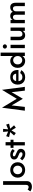

<svg xmlns="http://www.w3.org/2000/svg" viewBox="2414 -3366 1047 6178"><g transform="rotate(-90 2937.0 -276.5)"><path d="M-69 88Q-57 103 -35.5 112.5Q-14 122 11 122Q33 122 55.5 103Q78 84 78 36V-700H199V57Q199 147 146.5 187Q94 227 15 227Q-33 227 -73 209.5Q-113 192 -132 175Z M310 -230Q310 -301 342.5 -355Q375 -409 431 -439.5Q487 -470 558 -470Q628 -470 684.5 -439.5Q741 -409 773.5 -355Q806 -301 806 -230Q806 -159 773.5 -105Q741 -51 684.5 -20.5Q628 10 558 10Q487 10 431 -20.5Q375 -51 342.5 -105Q310 -159 310 -230ZM421 -230Q421 -166 460.5 -125.5Q500 -85 558 -85Q616 -85 655.5 -125.5Q695 -166 695 -230Q695 -295 655.5 -335Q616 -375 558 -375Q500 -375 460.5 -335Q421 -295 421 -230Z M930 -152Q964 -114 997.5 -94.5Q1031 -75 1066 -75Q1095 -75 1111.5 -88Q1128 -101 1128 -124Q1128 -154 1099.5 -171Q1071 -188 1025 -205Q993 -216 963 -232.5Q933 -249 913.5 -276Q894 -303 894 -345Q894 -387 915.5 -414.5Q937 -442 973 -456Q1009 -470 1052 -470Q1108 -470 1155 -446.5Q1202 -423 1230 -389L1170 -325Q1148 -351 1115.5 -368.5Q1083 -386 1050 -386Q1026 -386 1011 -376Q996 -366 996 -347Q996 -321 1025 -306Q1054 -291 1096 -275Q1134 -259 1166 -241.5Q1198 -224 1217.5 -198Q1237 -172 1237 -130Q1237 -65 1192.5 -25.5Q1148 14 1073 14Q1001 14 949 -17.5Q897 -49 867 -88Z M1269 -460H1347V-620H1453V-460H1530V-365H1453V0H1347V-365H1269Z M1747 -290 1667 -347 1776 -471 1615 -508 1645 -601 1797 -536 1782 -700H1880L1865 -536L2017 -601L2047 -508L1886 -471L1995 -347L1916 -290L1831 -431Z M2635 -426 2587 0H2465L2561 -735L2848 -260L3136 -735L3232 0H3110L3061 -426L2848 -65Z M3539 10Q3468 10 3415 -20Q3362 -50 3333 -104Q3304 -158 3304 -230Q3304 -303 3333.5 -357Q3363 -411 3417 -440.5Q3471 -470 3544 -470Q3653 -470 3713.5 -408Q3774 -346 3774 -235Q3774 -226 3773.5 -217.5Q3773 -209 3773 -205H3415Q3421 -144 3454.5 -111.5Q3488 -79 3544 -79Q3632 -79 3676 -152L3770 -115Q3697 10 3539 10ZM3543 -388Q3438 -387 3418 -280H3656Q3653 -329 3622 -358.5Q3591 -388 3543 -388Z M3843 -230Q3843 -306 3874 -359.5Q3905 -413 3956 -441.5Q4007 -470 4067 -470Q4117 -470 4157.5 -447.5Q4198 -425 4224 -383V-780H4333V0H4224V-77Q4198 -35 4157.5 -12.5Q4117 10 4067 10Q4007 10 3956 -18.5Q3905 -47 3874 -100.5Q3843 -154 3843 -230ZM3955 -230Q3955 -161 3996 -122.5Q4037 -84 4093 -84Q4125 -84 4155 -101Q4185 -118 4204.5 -150.5Q4224 -183 4224 -230Q4224 -277 4204.5 -309.5Q4185 -342 4155 -359Q4125 -376 4093 -376Q4037 -376 3996 -337.5Q3955 -299 3955 -230Z M4463 -643Q4463 -671 4483 -690Q4503 -709 4531 -709Q4559 -709 4579.5 -690Q4600 -671 4600 -643Q4600 -615 4579.5 -596Q4559 -577 4531 -577Q4503 -577 4483 -596Q4463 -615 4463 -643ZM4478 -460H4585V0H4478Z M4845 -180Q4845 -131 4866 -104Q4887 -77 4931 -77Q4976 -77 5004.5 -105Q5033 -133 5033 -180V-460H5141V0H5033V-71Q4987 10 4894 10Q4817 10 4775.5 -37.5Q4734 -85 4734 -168V-460H4845Z M5938 -293V0H5829V-280Q5829 -383 5753 -383Q5711 -383 5686 -356Q5661 -329 5661 -280V0H5553V-280Q5553 -383 5476 -383Q5434 -383 5409.5 -356Q5385 -329 5385 -280V0H5279V-460H5385V-393Q5427 -470 5515 -470Q5616 -470 5647 -388Q5697 -470 5791 -470Q5865 -470 5901.5 -423.5Q5938 -377 5938 -293Z"/></g></svg>

Font: Jost* Medium
Style: Regular
Weight: 500
Version: Version 3.7